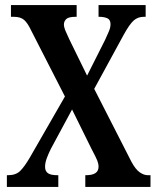

<svg xmlns="http://www.w3.org/2000/svg" viewBox="-20 -734 619 754"><path d="M7 0V-46H12Q42 -46 59 -62.5Q76 -79 97 -115L235 -355L102 -615Q89 -643 75 -655.5Q61 -668 34 -668H23V-714H281V-668H277Q249 -668 240 -659Q231 -650 231 -638Q231 -627 238 -611Q245 -595 252 -580L322 -437L393 -578Q400 -594 407 -609.5Q414 -625 414 -639Q414 -657 401 -662.5Q388 -668 369 -668H367V-714H552V-668H545Q521 -668 504.5 -653Q488 -638 465 -596L350 -385L496 -99Q512 -69 528.5 -57.5Q545 -46 560 -46H571V0H315V-46H318Q367 -46 367 -79Q367 -91 362 -103.5Q357 -116 340 -148L263 -304L180 -150Q171 -132 164 -113.5Q157 -95 157 -79Q157 -62 168 -54Q179 -46 205 -46H209V0Z"/></svg>

Font: Noto Serif Myanmar ExtraCondensed SemiBold
Style: Regular
Weight: 600
Width: 2
Designer: Ben Mitchell and the Monotype Design Team
Foundry: Monotype Imaging Inc.
Version: Version 2.106; ttfautohint (v1.8.4.7-5d5b)